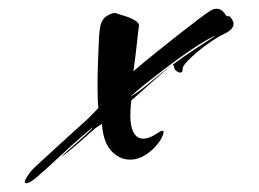

<svg xmlns="http://www.w3.org/2000/svg" viewBox="-20 -464 592 439"><path d="M40 -45Q33 -45 41 -58.5Q49 -72 60 -82Q61 -83 79.5 -100Q98 -117 122 -139Q146 -161 165 -178Q178 -189 188 -199.5Q198 -210 205 -217Q204 -225 203.5 -238Q203 -251 203 -267Q203 -293 204 -321Q205 -349 206 -370Q207 -391 208 -395Q210 -419 225 -428Q240 -437 248 -433Q253 -431 265 -427.5Q277 -424 287.5 -418Q298 -412 298 -405Q297 -402 295.5 -388Q294 -374 292 -356Q290 -338 288 -322.5Q286 -307 285 -301Q308 -321 335.5 -343Q363 -365 389 -385.5Q415 -406 435 -421Q455 -436 462 -440Q469 -444 475 -444Q483 -444 488.5 -439Q494 -434 498 -427Q505 -427 506 -426Q514 -416 514 -410Q514 -397 494.5 -387.5Q475 -378 457 -365Q438 -352 418.5 -334Q399 -316 398 -309Q398 -298 393 -298Q388 -298 383 -302Q380 -304 378.5 -308.5Q377 -313 376 -317Q399 -334 424 -350.5Q449 -367 460 -374Q467 -378 470 -380.5Q473 -383 469 -381Q448 -371 419 -351.5Q390 -332 360.5 -309.5Q331 -287 308.5 -269Q286 -251 279 -243L297 -255Q308 -263 331.5 -282.5Q355 -302 376 -317Q355 -301 326.5 -275.5Q298 -250 280 -234Q279 -224 278.5 -216Q278 -208 278 -200Q278 -175 285.5 -161Q293 -147 308 -147Q321 -147 339 -159Q348 -165 351 -165Q354 -165 354 -162Q354 -157 349.5 -148.5Q345 -140 342 -137Q330 -121 313 -110Q296 -99 277 -99Q260 -99 246 -109Q232 -118 223.5 -135.5Q215 -153 213 -181L197 -170Q177 -152 155 -133Q133 -114 120 -105Q124 -110 135.5 -120Q147 -130 160 -141.5Q173 -153 182.5 -162Q192 -171 192 -173Q182 -165 162 -147.5Q142 -130 121 -110.5Q100 -91 83.5 -76Q67 -61 62 -57Q47 -45 40 -45ZM298 -403V-405Q298 -407 298 -403Z"/></svg>

Font: Smooch
Style: Regular
Weight: 400
Designer: Robert E. Leuschke
Foundry: Robert E. Leuschke
Version: Version 1.010; ttfautohint (v1.8.3)